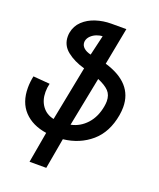

<svg xmlns="http://www.w3.org/2000/svg" viewBox="-171 -826 938 1132"><g transform="rotate(20 297.5 -260.0)"><path d="M187.5 11.5Q97.5 -2 46.2 -56.5Q-5 -111 -5 -202Q-5 -237.5 3 -276L107.5 -267.5Q101 -241 101 -214.5Q101 -162 127.5 -126Q154 -90 200.5 -80.5L267.5 -422.5Q200 -441.5 156.2 -476.8Q112.5 -512 112.5 -567Q112.5 -580 114.5 -590.5Q122.5 -635 154.5 -665.2Q186.5 -695.5 232.5 -710.2Q278.5 -725 328 -725H422.5L378 -492Q562.5 -437 562.5 -286Q562.5 -262 558 -235Q538.5 -122 466.8 -60.2Q395 1.5 292.5 13L258.5 205H153.5ZM456.5 -254Q459.5 -271.5 459.5 -285Q459.5 -325 437 -348.5Q414.5 -372 367 -392L306 -83Q363 -94.5 403.8 -139.2Q444.5 -184 456.5 -254ZM216 -575Q215.5 -572.5 215.5 -567Q215.5 -547 232 -532.5Q248.5 -518 276 -512L305.5 -637.5Q288 -637.5 268.5 -630Q249 -622.5 234.2 -608.2Q219.5 -594 216 -575Z"/></g></svg>

Font: JuliaMono SemiBoldItalic
Style: Regular
Weight: 600
Italic angle: -9°
Monospace: yes
Designer: cormullion
Foundry: corm
Version: Version 0.049; ttfautohint (v1.8.4)